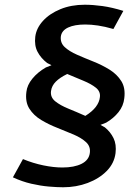

<svg xmlns="http://www.w3.org/2000/svg" viewBox="-20 -740 546 811"><path d="M246.5 51Q221 51 186 48Q151 45 112 36Q73 27 34.5 9L77 -68Q119.5 -50.5 163 -41.5Q206.5 -32.5 243.5 -32.5Q293.5 -32.5 324.8 -48.2Q356 -64 359.5 -94.5Q363 -121.5 343.5 -139.5Q324 -157.5 291.5 -171.5Q259 -185.5 222.5 -199.8Q186 -214 154 -233.2Q122 -252.5 104 -281Q86 -309.5 91.5 -352Q94.5 -380.5 116.8 -407.8Q139 -435 173.5 -455L197.5 -464.5L179 -474Q153 -494 138.8 -520.8Q124.5 -547.5 129 -585Q133.5 -621 161.5 -651.8Q189.5 -682.5 235 -701.2Q280.5 -720 338 -720Q372 -720 412.2 -714.5Q452.5 -709 501 -694L459 -617.5Q422.5 -628 393.8 -632.2Q365 -636.5 340 -636.5Q295 -636.5 267.8 -623.8Q240.5 -611 237 -586Q234 -559 253.5 -541Q273 -523 305.5 -508.8Q338 -494.5 374.5 -480Q411 -465.5 442.8 -445.8Q474.5 -426 492.5 -397.2Q510.5 -368.5 505 -325Q501.5 -292.5 480.5 -266.2Q459.5 -240 428.5 -222L404.5 -212.5L423 -202Q446.5 -183 459.5 -156.5Q472.5 -130 468 -93Q462.5 -50 430.8 -17.8Q399 14.5 350.5 32.8Q302 51 246.5 51ZM340.5 -250.5Q370 -269 385 -289Q400 -309 402 -330Q405 -353.5 385 -369.5Q365 -385.5 332.2 -399Q299.5 -412.5 264 -427.5Q233 -412.5 215.8 -395.2Q198.5 -378 195.5 -355.5Q192 -329.5 213.2 -312.2Q234.5 -295 269 -281Q303.5 -267 340.5 -250.5Z"/></svg>

Font: Expletus Sans SemiBold
Style: Italic
Weight: 600
Italic angle: -7°
Version: Version 7.500